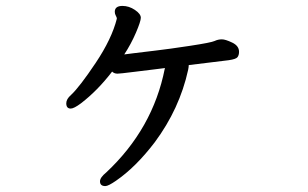

<svg xmlns="http://www.w3.org/2000/svg" viewBox="-20 -587 1040 649"><path d="M336 42Q318 42 318 26Q318 13 339 -4Q497 -152 537 -355L538 -357Q532 -356 506 -353Q480 -350 432.5 -344Q385 -338 377 -338Q366 -338 359 -345Q310 -281 254 -238Q230 -220 219 -220Q204 -220 204 -238Q204 -252 220 -266Q249 -293 303.5 -374.5Q358 -456 375 -524Q375 -528 371.5 -534Q368 -540 368 -547Q368 -567 394 -567Q416 -567 436 -553.5Q456 -540 456 -527Q456 -515 439.5 -476.5Q423 -438 400 -403L431 -407Q462 -411 505.5 -416Q549 -421 621.5 -432Q694 -443 705.5 -448.5Q717 -454 730 -454Q742 -454 765 -443Q788 -432 788 -412Q788 -401 783 -394Q778 -387 753 -383.5Q728 -380 618 -367Q618 -361 616 -351Q587 -219 503 -106Q439 -22 372 24Q346 42 336 42Z"/></svg>

Font: LXGW WenKai Lite
Style: Bold
Weight: 700
Designer: LXGW / Fontworks Inc.
Foundry: LXGW / Fontworks Inc.
Version: Version 1.330;April 28, 2024